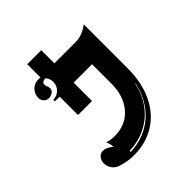

<svg xmlns="http://www.w3.org/2000/svg" viewBox="-49 -682 757 757"><g transform="rotate(45 329.5 -303.0)"><path d="M48.8 -200.2V-278.3H122.1V-395.5Q122.1 -434.8 95 -468.8H341.8Q419.4 -468.8 478.1 -440.9Q536.9 -413.1 568.7 -362.2Q600.6 -311.3 600.6 -244.1Q600.6 -208.7 589.1 -173.8Q583.7 -157.2 569.6 -147.2Q555.4 -137.2 538.3 -137.2Q522.9 -137.2 512.1 -146.4Q501.2 -155.5 501.2 -168.5Q501.2 -179.7 505.9 -189.6Q510.5 -199.5 519.3 -210.7Q511.7 -210.7 502.6 -208.3Q493.4 -205.8 486.8 -202.4Q493.2 -220.7 493.2 -244.1Q493.2 -306.2 450.2 -343.5Q407.2 -380.9 336.9 -380.9H229.5V-278.3H332V-200.2H229.5V-173.8H220.7Q220.7 -194.3 206.1 -209.1Q191.4 -223.9 170.9 -223.9Q152.8 -223.9 138.9 -212.2Q138.9 -191.4 154.1 -191.2Q159.2 -191.2 166.9 -194.2Q174.6 -197.3 179.7 -197.3Q191.2 -197.3 197.6 -187.3Q204.1 -177.2 204.1 -166.3Q204.1 -154.1 195.2 -145.5Q186.3 -137 173.8 -137Q152.3 -137 137.2 -151.9Q122.1 -166.7 122.1 -187.7V-200.2ZM403.8 -446.8Q455.3 -436.3 493.8 -407.6Q532.2 -378.9 553.2 -336.9Q574.2 -294.9 575.9 -244.1H581.8Q580.1 -295.4 558 -338Q535.9 -380.6 496.2 -409.2Q456.5 -437.7 404.3 -448.5Z"/></g></svg>

Font: AgreloyInT3
Style: Medium
Weight: 400
Designer: gluk
Foundry: gluk
Version: Version 0.27